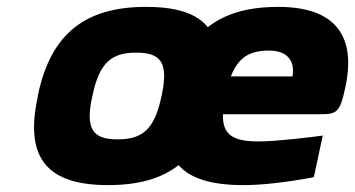

<svg xmlns="http://www.w3.org/2000/svg" viewBox="-20 -529 1032 558"><path d="M91 -256 89 -244C51 -66 121 9 294 9C380 9 448 -9 499 -49C534 -9 597 9 688 9C742 9 811 1 892 -14L918 -135C874 -129 782 -118 731 -118C656 -118 626 -138 628 -197H909C958 -197 968 -200 984 -277C1015 -422 957 -509 789 -509C704 -509 636 -491 584 -450C551 -491 491 -509 404 -509C231 -509 129 -434 91 -256ZM248 -248 249 -252C269 -348 305 -376 376 -376C448 -376 470 -347 450 -252L449 -248C429 -153 394 -124 322 -124C251 -124 227 -152 248 -248ZM651 -307C672 -361 704 -382 762 -382C815 -382 838 -352 830 -307Z"/></svg>

Font: LT Wave Text Black Italic
Style: Regular
Weight: 900
Designer: Daniel Lyons
Version: Version 2.5 (Glyphs App)